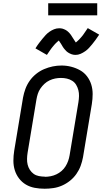

<svg xmlns="http://www.w3.org/2000/svg" viewBox="-20 -1147 640 1175"><path d="M253 8Q222 8 192.5 2.5Q163 -3 138.5 -17.5Q114 -32 96.5 -55Q79 -78 70.5 -105.5Q62 -133 62 -163.5Q62 -194 67 -225L121 -550Q126 -577 135.5 -603Q145 -629 161.5 -652.5Q178 -676 201 -694.5Q224 -713 250 -724Q276 -735 302.5 -740.5Q329 -746 357 -746Q387 -746 416 -738.5Q445 -731 470 -717Q495 -703 512.5 -680Q530 -657 538.5 -629.5Q547 -602 547 -571.5Q547 -541 542 -510L488 -185Q483 -158 473.5 -132Q464 -106 447.5 -82.5Q431 -59 408.5 -41Q386 -23 360 -11.5Q334 0 306.5 4Q279 8 253 8ZM254 -65Q272 -65 290 -68.5Q308 -72 325 -80Q342 -88 356.5 -100.5Q371 -113 381 -129Q391 -145 397 -162Q403 -179 406 -197L460 -522Q463 -541 463.5 -559.5Q464 -578 459.5 -595.5Q455 -613 446 -628Q437 -643 422 -652.5Q407 -662 389.5 -666Q372 -670 353 -670Q335 -670 317.5 -666.5Q300 -663 283 -655Q266 -647 252 -634Q238 -621 227.5 -605.5Q217 -590 211.5 -573Q206 -556 203 -538L149 -213Q146 -194 145.5 -175.5Q145 -157 149 -140Q153 -123 162.5 -108Q172 -93 186 -83Q200 -73 218 -69.5Q236 -66 254 -66Q254 -66 254 -65.5Q254 -65 254 -65ZM267 -811 197 -851Q208 -869 219 -883.5Q230 -898 240 -910Q250 -922 259.5 -932.5Q269 -943 282.5 -952.5Q296 -962 311 -968Q326 -974 342 -974Q347 -974 352.5 -973.5Q358 -973 363 -971.5Q368 -970 372.5 -968Q377 -966 382 -963.5Q387 -961 390.5 -958Q394 -955 397.5 -952Q401 -949 405 -944.5Q409 -940 412 -936Q415 -932 417.5 -928Q420 -924 422.5 -920Q425 -916 428 -911.5Q431 -907 433.5 -903Q436 -899 439 -894.5Q442 -890 444 -887Q448 -890 454 -895.5Q460 -901 463.5 -904.5Q467 -908 470.5 -912Q474 -916 478.5 -921Q483 -926 487.5 -932Q492 -938 496.5 -945Q501 -952 506.5 -959.5Q512 -967 517 -975L587 -935Q575 -917 564.5 -902.5Q554 -888 544 -876Q534 -864 524.5 -853.5Q515 -843 501.5 -833.5Q488 -824 473 -817.5Q458 -811 442 -811Q436 -811 430 -812Q424 -813 418 -815Q412 -817 406.5 -820Q401 -823 396 -826Q391 -829 387 -833Q383 -837 378.5 -842Q374 -847 370.5 -851.5Q367 -856 364 -861Q361 -866 358.5 -870.5Q356 -875 352 -881Q348 -887 345 -891.5Q342 -896 340 -899Q336 -896 330 -890.5Q324 -885 320.5 -881.5Q317 -878 313.5 -874Q310 -870 305.5 -864.5Q301 -859 296.5 -853.5Q292 -848 287.5 -841Q283 -834 277.5 -826.5Q272 -819 267 -811ZM275 -1053V-1127H575V-1053Z"/></svg>

Font: Iosevka Etoile Oblique
Style: Regular
Weight: 400
Italic angle: -9°
Designer: Belleve Invis
Foundry: Belleve Invis
Version: Version 15.5.2; ttfautohint (v1.8.4)